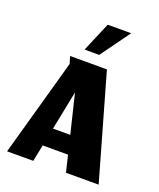

<svg xmlns="http://www.w3.org/2000/svg" viewBox="-113 -607 558 675"><g transform="rotate(20 165.5 -269.5)"><path d="M127.3 -429.3H182L261.7 -539.3H174ZM214 0H336.3L225 -390.7H87.3L95.3 -363.7L-6.3 0H91.7L104.3 -62.3H199ZM147.3 -276 182.7 -130.3H118Z"/></g></svg>

Font: Jomhuria
Style: Regular
Weight: 400
Designer: Arabic design by Kourosh Beigpour, Latin design by Eben Sorkin, engineering by Lasse Fister and Khaled Hosney
Version: Version 1.0000